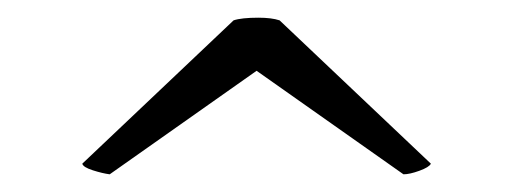

<svg xmlns="http://www.w3.org/2000/svg" viewBox="-20 -459 580 217"><path d="M73 -274 244 -436Q253 -439 272 -439Q287 -439 296 -436L467 -274Q465 -270 454 -266Q443 -262 436 -262L270 -379L104 -262Q96 -263 85 -266.5Q74 -270 73 -274Z"/></svg>

Font: Arima Madurai
Style: Regular
Weight: 400
Designer: Joana Correia and Natanael Gama
Foundry: NDISCOVER
Version: Version 1.019